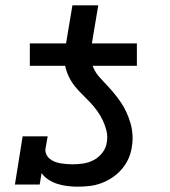

<svg xmlns="http://www.w3.org/2000/svg" viewBox="-20 -693 640 721"><path d="M92 -446V-530H228L252 -673H349L325 -530H494V-446ZM271 8Q251 8 232 5.5Q213 3 195.5 -2.5Q178 -8 162.5 -18Q147 -28 136 -43L129 0H36L65 -181H159L151 -136Q149 -125 153.5 -114.5Q158 -104 166.5 -97Q175 -90 185 -86Q195 -82 206 -80Q217 -78 229 -77Q241 -76 252 -76Q272 -76 292.5 -79Q313 -82 332 -92Q351 -102 364.5 -119.5Q378 -137 381 -158Q385 -180 380 -201Q375 -222 366 -241Q357 -260 345 -276.5Q333 -293 319 -308Q305 -323 290 -337.5Q275 -352 262 -368Q249 -384 239.5 -403Q230 -422 225.5 -442.5Q221 -463 222.5 -485.5Q224 -508 228 -530H325Q321 -507 321 -484.5Q321 -462 329.5 -441.5Q338 -421 352 -405Q366 -389 380.5 -374Q395 -359 408.5 -342.5Q422 -326 434 -308.5Q446 -291 455 -271Q464 -251 470 -230.5Q476 -210 477.5 -187Q479 -164 475 -141Q472 -119 462.5 -97.5Q453 -76 437.5 -58Q422 -40 402 -26.5Q382 -13 360 -5Q338 3 315.5 5.5Q293 8 271 8Z"/></svg>

Font: Iosevka Slab MdExObl
Style: Regular
Weight: 500
Width: 7
Italic angle: -9°
Monospace: yes
Designer: Belleve Invis
Foundry: Belleve Invis
Version: Version 11.1.1; ttfautohint (v1.8.3)